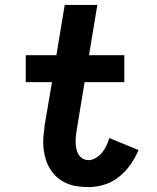

<svg xmlns="http://www.w3.org/2000/svg" viewBox="-20 -755 640 783"><path d="M341 8Q317 8 294 4.5Q271 1 250.5 -8Q230 -17 213.5 -31.5Q197 -46 185 -65Q173 -84 166.5 -105.5Q160 -127 157.5 -150Q155 -173 157 -196.5Q159 -220 162 -244L192 -420H85V-530H210L244 -735H377L343 -530H487V-420H325L293 -226Q291 -213 289.5 -200Q288 -187 288.5 -174Q289 -161 291.5 -148.5Q294 -136 300 -125.5Q306 -115 317 -108.5Q328 -102 341 -102Q356 -102 371 -111Q386 -120 396.5 -133Q407 -146 414 -161Q421 -176 426 -192L545 -143Q532 -112 512 -83.5Q492 -55 465 -33.5Q438 -12 405.5 -2Q373 8 341 8Z"/></svg>

Font: Iosevka Slab XBdEx
Style: Italic
Weight: 800
Width: 7
Italic angle: -9°
Monospace: yes
Designer: Belleve Invis
Foundry: Belleve Invis
Version: Version 11.1.1; ttfautohint (v1.8.3)